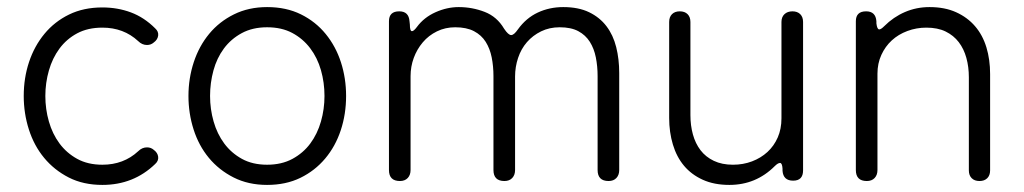

<svg xmlns="http://www.w3.org/2000/svg" viewBox="-20 -511 2890 542"><path d="M269 11Q215 11 174 -10Q133 -31 104.5 -65.5Q76 -100 61.5 -145.5Q47 -191 47 -240Q47 -291 62 -336Q77 -381 105.5 -415.5Q134 -450 175 -470Q216 -490 269 -490Q312 -490 349.5 -476Q387 -462 418 -431Q428 -422 426.5 -410.5Q425 -399 414 -391Q406 -384 395 -384Q381 -384 370 -395Q329 -433 269 -433Q228 -433 198 -417Q168 -401 148 -374Q128 -347 118 -312Q108 -277 108 -240Q108 -203 118 -168Q128 -133 148 -106Q168 -79 198 -62.5Q228 -46 269 -46Q329 -46 370 -84Q381 -95 395 -95Q406 -95 414 -88Q425 -80 426.5 -68.5Q428 -57 418 -48Q357 11 269 11Z M734 11Q681 11 639.5 -10Q598 -31 569.5 -65.5Q541 -100 526.5 -145.5Q512 -191 512 -240Q512 -290 527 -335.5Q542 -381 570.5 -415.5Q599 -450 640.5 -470.5Q682 -491 734 -491Q788 -491 829.5 -470.5Q871 -450 899.5 -415Q928 -380 942.5 -335Q957 -290 957 -240Q957 -189 942 -143.5Q927 -98 898 -63.5Q869 -29 828 -9Q787 11 734 11ZM734 -46Q775 -46 805.5 -62.5Q836 -79 856 -106Q876 -133 886 -168Q896 -203 896 -240Q896 -278 886 -313Q876 -348 855.5 -375Q835 -402 805 -418Q775 -434 734 -434Q693 -434 662.5 -417.5Q632 -401 612 -374Q592 -347 582.5 -312Q573 -277 573 -240Q573 -203 583 -168Q593 -133 613 -106Q633 -79 663 -62.5Q693 -46 734 -46Z M1078 -31V-451Q1078 -479 1107 -479Q1134 -479 1136 -451L1137 -442Q1137 -423 1143 -423Q1148 -423 1157 -435Q1177 -462 1209.5 -476.5Q1242 -491 1275 -491Q1313 -491 1348 -477.5Q1383 -464 1403 -430Q1415 -412 1423 -412Q1431 -412 1442 -428Q1465 -460 1498 -475.5Q1531 -491 1570 -491Q1613 -491 1643 -476.5Q1673 -462 1692 -437Q1711 -412 1719.5 -378Q1728 -344 1728 -305V-31Q1728 -17 1720 -8.5Q1712 0 1698 0Q1667 0 1667 -31V-296Q1667 -324 1662 -349Q1657 -374 1645 -393Q1633 -412 1612.5 -423Q1592 -434 1560 -434Q1531 -434 1507.5 -422.5Q1484 -411 1467.5 -392Q1451 -373 1442.5 -347.5Q1434 -322 1434 -295V-31Q1434 -17 1426 -8.5Q1418 0 1404 0Q1373 0 1373 -31V-296Q1373 -324 1368 -349Q1363 -374 1351 -393Q1339 -412 1318 -423Q1297 -434 1265 -434Q1237 -434 1213.5 -422.5Q1190 -411 1173.5 -391.5Q1157 -372 1148 -347.5Q1139 -323 1139 -296V-31Q1139 -17 1131 -8.5Q1123 0 1109 0Q1078 0 1078 -31Z M2039 11Q1996 11 1964 -3.5Q1932 -18 1911 -43Q1890 -68 1879.5 -103Q1869 -138 1869 -178V-449Q1869 -463 1877 -471Q1885 -479 1899 -479Q1913 -479 1921 -471Q1929 -463 1929 -449V-186Q1929 -157 1936 -131.5Q1943 -106 1957.5 -87Q1972 -68 1995 -57Q2018 -46 2049 -46Q2078 -46 2103 -55.5Q2128 -65 2146.5 -82Q2165 -99 2175.5 -123Q2186 -147 2186 -177V-449Q2186 -463 2194.5 -471Q2203 -479 2217 -479Q2231 -479 2239 -471Q2247 -463 2247 -449V-30Q2247 -1 2219 -1Q2191 -1 2189 -29V-35Q2188 -51 2182 -51Q2176 -51 2167 -42Q2114 11 2039 11Z M2396 -31V-451Q2396 -479 2425 -479Q2452 -479 2454 -451V-445Q2456 -428 2462 -428Q2467 -428 2476 -437Q2502 -463 2534.5 -477Q2567 -491 2604 -491Q2647 -491 2679 -476.5Q2711 -462 2732.5 -437Q2754 -412 2764.5 -377.5Q2775 -343 2775 -302V-30Q2775 -16 2767 -8Q2759 0 2745 0Q2731 0 2723 -8Q2715 -16 2715 -30V-293Q2715 -322 2708 -347.5Q2701 -373 2686.5 -392Q2672 -411 2649.5 -422Q2627 -433 2595 -433Q2567 -433 2541.5 -423.5Q2516 -414 2497.5 -397Q2479 -380 2468 -356Q2457 -332 2457 -303V-31Q2457 -17 2449 -8.5Q2441 0 2427 0Q2396 0 2396 -31Z"/></svg>

Font: Higure Gothic
Style: Regular
Weight: 400
Designer: Yoshimichi Ohira
Foundry: Positype
Version: Version 1.000